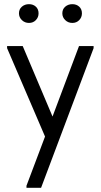

<svg xmlns="http://www.w3.org/2000/svg" viewBox="-20 -661 483 921"><path d="M107 230 196 -6 14 -430V-440H89L232 -102L359 -440H429V-430L177 240H107ZM119 -551Q99 -551 85 -564.5Q71 -578 71 -597Q71 -617 85 -629Q99 -641 119 -641Q139 -641 152 -629Q165 -617 165 -597Q165 -578 152 -564.5Q139 -551 119 -551ZM327 -551Q307 -551 293 -564.5Q279 -578 279 -597Q279 -617 293 -629Q307 -641 327 -641Q347 -641 360 -629Q373 -617 373 -597Q373 -578 360 -564.5Q347 -551 327 -551Z"/></svg>

Font: Tilda Sans
Style: Regular
Weight: 400
Designer: ParaType Ltd
Foundry: ParaType Ltd
Version: Version 1.009